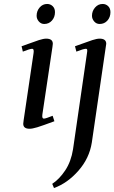

<svg xmlns="http://www.w3.org/2000/svg" viewBox="-20 -637 572 960"><path d="M87.9 -405.8Q151.9 -429.2 174.6 -436.5Q197.3 -443.8 210.9 -443.8Q244.1 -443.8 244.1 -418Q244.1 -413.6 242.2 -401.9L191.9 -64.9Q189 -43.9 199.2 -43.9Q208.5 -43.9 243.2 -58.1L252 -30.8Q191.4 -8.3 166.5 -0.7Q141.6 6.8 127.9 6.8Q96.2 6.8 96.2 -18.1Q96.2 -21.5 98.1 -35.2L147.9 -372.1Q150.9 -393.1 141.1 -393.1Q129.9 -393.1 94.2 -378.9ZM163.1 -558.1Q163.1 -582 178.2 -599.6Q193.4 -617.2 215.8 -617.2Q231.9 -617.2 243.4 -606.2Q254.9 -595.2 254.9 -576.2Q254.9 -551.3 239.7 -534.2Q224.6 -517.1 201.2 -517.1Q185.1 -517.1 174.1 -529.8Q163.1 -542.5 163.1 -558.1ZM241.2 282.2Q276.9 258.8 306.2 214.8Q335.4 170.9 345.2 108.9L415 -372.1Q417 -383.3 416 -388.2Q415 -393.1 410.2 -393.1Q397.5 -393.1 361.8 -378.9L355 -405.8Q418.9 -429.2 441.7 -436.5Q464.4 -443.8 478 -443.8Q511.2 -443.8 511.2 -418Q511.2 -416.5 508.8 -401.9L439 76.2Q426.8 154.3 372.1 216.6Q317.4 278.8 250 303.2ZM439.9 -558.1Q439.9 -581.5 455.3 -599.4Q470.7 -617.2 493.2 -617.2Q509.3 -617.2 520.8 -606.2Q532.2 -595.2 532.2 -576.2Q532.2 -551.3 517.1 -534.2Q502 -517.1 478 -517.1Q461.9 -517.1 450.9 -529.8Q439.9 -542.5 439.9 -558.1Z"/></svg>

Font: Dehuti
Style: Bold-Italic
Weight: 700
Version: Version 1.2